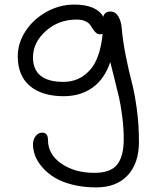

<svg xmlns="http://www.w3.org/2000/svg" viewBox="-20 -564 672 844"><path d="M402.8 259.8Q345.7 259.8 297.9 247.6Q250 235.4 218.8 215.8Q187.5 196.3 165.8 171.1Q144 146 134.5 120.6Q125 95.2 125 70.8Q125 49.8 136.7 34.4Q148.4 19 165 19Q190.9 19 190.9 50.8Q190.9 114.7 249.8 155.3Q308.6 195.8 395 195.8Q466.3 195.8 495.1 159.4Q523.9 123 523.9 47.9Q523.9 -1.5 517.3 -52.2Q510.7 -103 503.4 -134.8Q496.1 -166.5 483.2 -217.3Q470.2 -268.1 464.8 -291Q439 -215.8 386.2 -178.5Q333.5 -141.1 259.8 -141.1Q165 -141.1 111.6 -186Q58.1 -231 58.1 -316.9Q58.1 -375.5 92.8 -428Q127.4 -480.5 185.1 -512.2Q242.7 -543.9 306.2 -543.9Q403.3 -543.9 434.1 -490.2Q439.5 -513.2 465.8 -513.2Q487.3 -513.2 500 -492.2Q512.7 -471.2 515.1 -439.9Q520.5 -379.4 533.7 -314.5Q546.9 -249.5 559.1 -203.4Q571.3 -157.2 581.1 -87.2Q590.8 -17.1 590.8 59.1Q590.8 153.3 541.5 206.5Q492.2 259.8 402.8 259.8ZM125 -312Q125 -204.1 258.8 -204.1Q328.1 -204.1 374.5 -255.1Q420.9 -306.2 431.2 -416Q426.8 -413.1 421.9 -413.1Q410.2 -413.1 402.3 -419.7Q394.5 -426.3 388.9 -435.8Q383.3 -445.3 376 -455.1Q368.7 -464.8 353.8 -471.4Q338.9 -478 316.9 -478Q237.8 -478 181.4 -427.7Q125 -377.4 125 -312Z"/></svg>

Font: Shantell Sans Irregular
Style: Regular
Weight: 300
Designer: Stephen Nixon, Anya Danilova, Shantell Martin
Foundry: Arrow Type
Version: Version 1.006;[9816181b4]